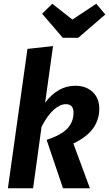

<svg xmlns="http://www.w3.org/2000/svg" viewBox="-20 -1001 580 1021"><path d="M220 -455Q288 -545 380 -545Q438 -545 473 -511.5Q508 -478 508 -424Q508 -363 474 -317Q440 -271 370 -238L458 0H315L228 -257Q306 -283 338.5 -318Q371 -353 371 -402Q371 -447 330 -447Q299 -447 265.5 -417Q232 -387 201 -327L156 0H22L126 -741L262 -756ZM540 -924 396 -800H314L204 -928L258 -981L365 -897L492 -981Z"/></svg>

Font: Fira Sans Condensed SemiBold
Style: Italic
Weight: 600
Width: 3
Italic angle: -8°
Designer: bBox Type GmbH & Carrois Corporate GbR & Edenspiekermann AG
Foundry: bBox Type GmbH & Carrois Corporate GbR & Edenspiekermann AG
Version: Version 4.301